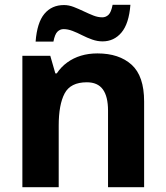

<svg xmlns="http://www.w3.org/2000/svg" viewBox="-20 -778 690 798"><path d="M385 -556Q475 -556 527 -509Q579 -462 579 -356V0H429V-318Q429 -377 407.5 -406.5Q386 -436 341 -436Q273 -436 248.5 -389.5Q224 -343 224 -256V0H73V-546H189L210 -473H216Q234 -500 259.5 -518.5Q285 -537 316.5 -546.5Q348 -556 385 -556ZM128 -605Q134 -684 164.5 -720.5Q195 -757 246 -757Q266 -757 286.5 -749Q307 -741 328 -731Q349 -721 368 -713.5Q387 -706 405 -706Q420 -706 431 -716.5Q442 -727 448 -758H522Q516 -680 485 -643Q454 -606 406 -606Q385 -606 363.5 -613.5Q342 -621 321.5 -631.5Q301 -642 281.5 -649.5Q262 -657 244 -657Q230 -657 219 -646.5Q208 -636 202 -605Z"/></svg>

Font: Noto Sans Cherokee
Style: Regular
Weight: 400
Designer: Monotype Design Team
Foundry: Monotype Imaging Inc.
Version: Version 2.001